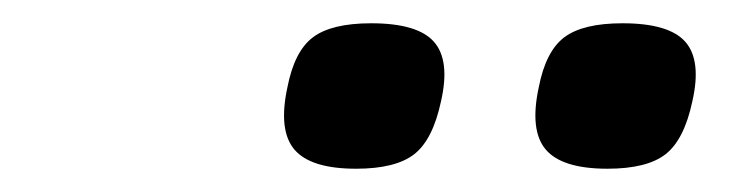

<svg xmlns="http://www.w3.org/2000/svg" viewBox="-20 -864 640 165"><path d="M502 -719Q463 -719 449 -735.5Q435 -752 443 -789Q449 -820 465 -832Q481 -844 515 -844Q555 -844 569 -828Q583 -812 575 -777Q568 -744 552 -731.5Q536 -719 502 -719ZM286 -719Q247 -719 233 -735.5Q219 -752 227 -789Q233 -820 249 -832Q265 -844 299 -844Q339 -844 353 -828Q367 -812 359 -777Q352 -744 336 -731.5Q320 -719 286 -719Z"/></svg>

Font: Victor Mono
Style: Italic
Weight: 400
Italic angle: -12°
Monospace: yes
Designer: Rune Bjørnerås
Version: Version 1.561;gftools[0.9.30]